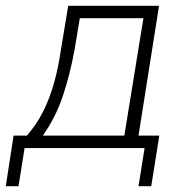

<svg xmlns="http://www.w3.org/2000/svg" viewBox="-37 -512 655 664"><path d="M-17 132 10 -43H56Q90 -82 112.5 -127Q135 -172 150 -225.5Q165 -279 174 -342L199 -492H513L442 -43H514L486 132H442L463 0H48L27 132ZM111 -43H393L459 -449H239L221 -341Q205 -253 180 -179Q155 -105 111 -43Z"/></svg>

Font: Nunito Sans 7pt SemiCondensed ExtraLight
Style: Italic
Weight: 250
Width: 4
Italic angle: -9°
Designer: Vernon Adams
Foundry: Vernon Adams
Version: Version 3.101;gftools[0.9.27]